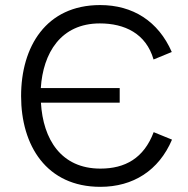

<svg xmlns="http://www.w3.org/2000/svg" viewBox="-20 -721 737 751"><path d="M372.6 9.8C500.5 9.8 601.1 -53.7 652.8 -174.8L581.1 -204.1C542.5 -101.6 468.8 -61.5 372.6 -61.5C218.8 -61.5 148.4 -176.3 140.1 -319.3H448.2V-376.5H139.6C148.4 -513.2 217.3 -629.4 370.6 -629.4C466.8 -629.4 551.3 -590.3 580.6 -488.3L651.9 -517.6C599.1 -638.2 499.5 -701.2 371.6 -701.2C160.2 -701.2 62.5 -538.6 62.5 -345.2C62.5 -151.9 161.6 9.8 372.6 9.8Z"/></svg>

Font: HK Grotesk
Style: Regular
Weight: 400
Designer: Alfredo Marco Pradil and Stefan Peev
Foundry: Hanken Design Co.
Version: Version 1.045;PS 001.045;hotconv 1.0.88;makeotf.lib2.5.64775